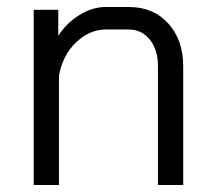

<svg xmlns="http://www.w3.org/2000/svg" viewBox="-20 -527 612 547"><path d="M76 -499H146V-425Q169 -461 206 -484Q243 -507 280 -507H348Q417 -507 459.5 -460Q502 -413 502 -337V0H430V-339Q430 -385 407 -414Q384 -443 346 -443H282Q235 -443 196.5 -406Q158 -369 148 -311V0H76Z"/></svg>

Font: Stavian Regular
Style: Regular
Weight: 400
Version: Version 1.000; ttfautohint (v1.6)